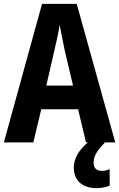

<svg xmlns="http://www.w3.org/2000/svg" viewBox="-20 -735 615 991"><path d="M424 0H434C386 39 361 85 361 129C361 195 402 236 479 236C508 236 530 230 546 223V138C536 143 522 147 504 147C478 147 463 131 463 105C463 72 479 44 522 0H575L376 -715H197L0 0H152L193 -171H383ZM314 -475 357 -293H219L261 -476C270 -515 283 -571 288 -607C294 -570 306 -518 314 -475Z"/></svg>

Font: Noto Sans Devanagari Condensed
Style: Bold
Weight: 700
Width: 3
Designer: Jelle Bosma - Monotype Design Team
Foundry: Monotype Imaging Inc.
Version: Version 2.004